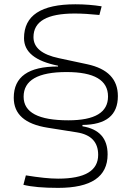

<svg xmlns="http://www.w3.org/2000/svg" viewBox="-20 -786 626 913"><path d="M540.5 -329.1C540.5 -409.2 492.2 -459.5 395 -480.5L260.3 -509.3C179.2 -526.4 139.2 -559.6 139.2 -609.4C139.2 -684.6 204.1 -721.7 335.4 -721.7C369.6 -721.7 408.7 -719.2 452.6 -714.8L463.4 -755.9C424.3 -762.2 382.8 -765.6 338.4 -765.6C175.3 -765.6 94.2 -712.4 94.2 -604.5C94.2 -538.6 147.9 -495.1 255.9 -473.6V-469.7C115.2 -470.2 45.4 -420.9 45.4 -321.3C45.4 -242.7 98.6 -195.8 206.5 -178.7L345.2 -156.7C413.1 -146 446.8 -110.4 446.8 -49.8C446.8 25.9 383.8 63.5 256.3 63.5C216.3 63.5 165.5 58.1 103 47.9L91.3 92.8C130.4 102.5 185.1 107.4 256.3 107.4C413.6 107.4 491.7 54.7 491.7 -51.8C491.7 -127.9 452.1 -172.4 372.1 -185.5V-191.9C484.9 -192.9 540.5 -238.3 540.5 -329.1ZM92.3 -326.2C92.3 -404.3 160.2 -443.4 296.4 -443.4C428.2 -443.4 493.7 -404.8 493.7 -327.1C493.7 -251.5 431.2 -213.9 305.2 -213.9C163.1 -213.9 92.3 -251 92.3 -326.2Z"/></svg>

Font: Cascadia Code PL ExtraLight
Style: Regular
Weight: 200
Monospace: yes
Designer: Aaron Bell
Foundry: Saja Typeworks
Version: Version 2404.023